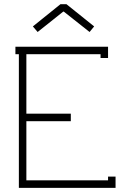

<svg xmlns="http://www.w3.org/2000/svg" viewBox="-20 -904 611 924"><path d="M287.1 -848.1H284.2L161.1 -750L138.2 -776.9L271 -883.8H299.8L433.1 -776.9L411.1 -750ZM463.9 -643.1H106.9V-356.9H320.8V-320.8H106.9V-36.1H500V-54.2H536.1V0H70.8V-643.1H54.2V-679.2H500V-625H463.9Z"/></svg>

Font: RawengulkPcs
Style: Regular
Weight: 400
Version: Version 0.92